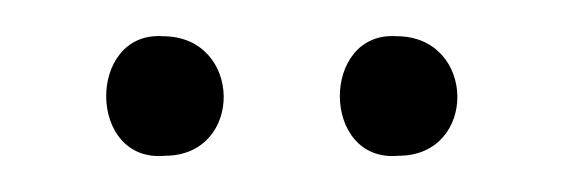

<svg xmlns="http://www.w3.org/2000/svg" viewBox="-20 -517 318 106"><path d="M199 -497C157 -500 157 -427 200 -431C244 -431 243 -497 199 -497ZM70 -497C28 -500 28 -427 71 -431C115 -431 114 -497 70 -497Z"/></svg>

Font: VL Great Vibes
Style: Regular
Weight: 400
Designer: Robert E. Leuschke
Foundry: Robert E. Leuschke
Version: Version 1.001